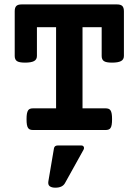

<svg xmlns="http://www.w3.org/2000/svg" viewBox="-20 -600 640 886"><path d="M238.8 -474.6H150.4V-341.8Q150.4 -325.2 137 -318.1Q123.5 -311 95.7 -311Q68.4 -311 58.1 -318.1Q47.9 -325.2 47.9 -341.8V-547.9Q47.9 -564.9 55.2 -572.3Q62.5 -579.6 79.6 -579.6H520Q537.1 -579.6 544.4 -572.3Q551.8 -564.9 551.8 -547.9V-341.8Q551.8 -325.2 538.3 -318.1Q524.9 -311 497.1 -311Q469.7 -311 459.5 -318.1Q449.2 -325.2 449.2 -341.8V-474.6H360.8V-100.1H466.3Q474.6 -100.1 480.5 -98.1Q486.3 -96.2 490 -90.6Q493.7 -85 495.4 -75.2Q497.1 -65.4 497.1 -49.8Q497.1 -34.2 495.4 -24.4Q493.7 -14.6 490 -9.3Q486.3 -3.9 480.5 -2Q474.6 0 466.3 0H133.3Q125 0 119.1 -2Q113.3 -3.9 109.6 -9.3Q106 -14.6 104.2 -24.4Q102.5 -34.2 102.5 -49.8Q102.5 -65.4 104.2 -75.2Q106 -85 109.6 -90.6Q113.3 -96.2 119.1 -98.1Q125 -100.1 133.3 -100.1H238.8ZM279.8 245.1Q268.1 266.1 235.4 266.1Q218.8 266.1 209.7 259.5Q200.7 252.9 203.1 237.3L229 84.5Q231.4 71.3 246.6 71.3H355Q363.3 71.3 366.5 77.6Q369.6 84 364.7 92.3Z"/></svg>

Font: Courier Prime
Style: Bold
Weight: 700
Monospace: yes
Designer: Alan Dague-Greene
Foundry: Quote-Unquote Apps
Version: Version 1.202